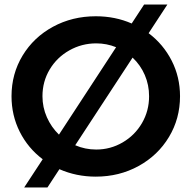

<svg xmlns="http://www.w3.org/2000/svg" viewBox="-20 -775 849 850"><path d="M777 -349Q777 -250 728 -168.5Q679 -87 593.5 -40Q508 7 404 7Q318 7 243 -26L190 55H87L169 -70Q104 -119 67.5 -191.5Q31 -264 31 -349Q31 -448 80 -529Q129 -610 214.5 -656.5Q300 -703 404 -703Q490 -703 563 -671L618 -755H721L638 -628Q703 -579 740 -506.5Q777 -434 777 -349ZM241 -179 494 -566Q452 -583 406 -583Q342 -583 287 -552Q232 -521 200 -467.5Q168 -414 168 -349Q168 -300 187.5 -256Q207 -212 241 -179ZM640 -349Q640 -399 621 -443Q602 -487 567 -520L313 -132Q357 -113 406 -113Q469 -113 523 -144.5Q577 -176 608.5 -230Q640 -284 640 -349Z"/></svg>

Font: TypoPRO Montserrat Alternates
Style: Regular
Weight: 500
Designer: Julieta Ulanovsky
Foundry: Julieta Ulanovsky
Version: Version 6.001